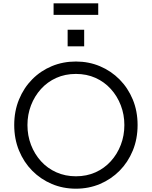

<svg xmlns="http://www.w3.org/2000/svg" viewBox="-20 -1129 918 1161"><path d="M66 -373Q66 -457 95 -527.5Q124 -598 175 -649.5Q226 -701 293.5 -729Q361 -757 439 -757Q517 -757 584.5 -728.5Q652 -700 703 -648.5Q754 -597 783 -527Q812 -457 812 -373Q812 -289 783 -218.5Q754 -148 703 -96.5Q652 -45 584.5 -16.5Q517 12 439 12Q361 12 293.5 -16.5Q226 -45 175 -96.5Q124 -148 95 -218.5Q66 -289 66 -373ZM732 -373Q732 -436 710.5 -492Q689 -548 650 -591Q611 -634 557.5 -658Q504 -682 439 -682Q374 -682 320.5 -658Q267 -634 228 -591Q189 -548 167.5 -492Q146 -436 146 -373Q146 -309 167.5 -253Q189 -197 228 -154Q267 -111 321 -87Q375 -63 439 -63Q504 -63 557.5 -87Q611 -111 650 -154Q689 -197 710.5 -253Q732 -309 732 -373ZM389 -849V-949H489V-849ZM304 -1109H574V-1039H304Z"/></svg>

Font: Kosmopol Plus Jakarta Sans
Style: Regular
Weight: 400
Designer: Gumpita Rahayu
Foundry: Tokotype
Version: Version 2.006